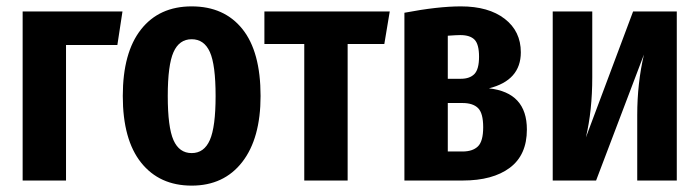

<svg xmlns="http://www.w3.org/2000/svg" viewBox="-20 -566 2193 602"><path d="M187 0H51V-530H364L348 -425H187Z M797 -265Q797 -132 739.5 -58Q682 16 581 16Q480 16 422.5 -56Q365 -128 365 -265Q365 -401 422 -473.5Q479 -546 581 -546Q683 -546 740 -475Q797 -404 797 -265ZM506 -265Q506 -167 524 -126.5Q542 -86 581 -86Q620 -86 638 -127Q656 -168 656 -265Q656 -363 638 -403Q620 -443 581 -443Q542 -443 524 -402.5Q506 -362 506 -265Z M1202 -530 1185 -428H1070V0H934V-428H809V-530Z M1632 -160Q1632 -80 1578.5 -40Q1525 0 1431 0H1248V-526Q1353 -546 1425 -546Q1512 -546 1562.5 -507Q1613 -468 1613 -402Q1613 -314 1513 -289Q1632 -276 1632 -160ZM1384 -454V-319H1425Q1453 -319 1467.5 -334Q1482 -349 1482 -388Q1482 -427 1468 -441.5Q1454 -456 1423 -456Q1412 -456 1384 -454ZM1495 -167Q1495 -211 1479 -227Q1463 -243 1430 -243H1384V-91H1430Q1462 -91 1478.5 -107Q1495 -123 1495 -167Z M2102 0H1978V-205Q1978 -305 1999 -395L1849 0H1713V-530H1837V-324Q1837 -219 1817 -135L1965 -530H2102Z"/></svg>

Font: Fira Sans Extra Condensed SemiBold
Style: Regular
Weight: 600
Width: 1
Designer: Carrois Corporate & Edenspiekermann AG
Foundry: Carrois Corporate GbR & Edenspiekermann AG
Version: Version 4.203